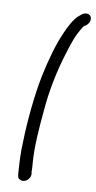

<svg xmlns="http://www.w3.org/2000/svg" viewBox="-100 -738 498 994"><g transform="rotate(10 149.0 -241.0)"><path d="M80 210C105 225 135 199 135 173V172L133 160C133 151 133 132 130 105C125 30 131 -65 141 -166C149 -267 171 -377 202 -475C222 -539 232 -570 257 -612C264 -624 268 -629 269 -629L270 -630L283 -639C290 -645 295 -654 297 -663C301 -682 289 -696 272 -696C263 -696 253 -692 247 -687L236 -678C208 -655 187 -613 171 -576C142 -512 119 -428 100 -339C78 -233 65 -86 63 4C59 78 63 132 67 185C69 207 74 207 80 210Z"/></g></svg>

Font: Stray Cat
Style: ExBdExtObl
Weight: 800
Version: Version 1.0